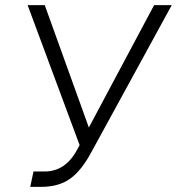

<svg xmlns="http://www.w3.org/2000/svg" viewBox="-20 -730 691 750"><path d="M98.1 0 110.8 -60.1H153.8Q236.8 -60.1 282.2 -147L291 -163.1L87.9 -710H154.8L327.1 -231.9L582 -710H650.9L335.9 -133.8Q297.9 -63.5 253.7 -31.7Q209.5 0 139.2 0Z"/></svg>

Font: Rawline
Style: Italic
Weight: 400
Italic angle: -12°
Designer: Matt McInerney, Pablo Impallari, Rodrigo Fuenzalida
Foundry: Matt McInerney, Pablo Impallari, Rodrigo Fuenzalida
Version: Version 4.020;PS 004.020;hotconv 1.0.88;makeotf.lib2.5.64775